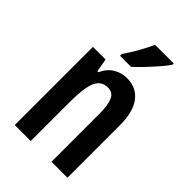

<svg xmlns="http://www.w3.org/2000/svg" viewBox="-228 -855 943 943"><g transform="rotate(45 244.0 -383.0)"><path d="M289 -553Q355 -553 391.5 -505Q428 -457 428 -363V0H317V-333Q317 -393 303.5 -423.5Q290 -454 256 -454Q210 -454 191.5 -412Q173 -370 173 -270V0H62V-543H150L162 -474H169Q187 -514 219 -533.5Q251 -553 289 -553ZM400 -757Q387 -737 363 -709.5Q339 -682 312.5 -654Q286 -626 264 -606H187V-618Q214 -658 235 -695.5Q256 -733 271 -766H400Z"/></g></svg>

Font: Noto Sans Telugu ExtraCondensed SemiBold
Style: Regular
Weight: 600
Width: 2
Designer: Jelle Bosma - Monotype Design Team
Foundry: Monotype Imaging Inc.
Version: Version 2.005; ttfautohint (v1.8.4.7-5d5b)